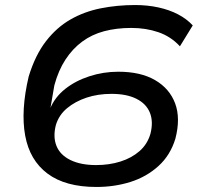

<svg xmlns="http://www.w3.org/2000/svg" viewBox="-20 -734 788 763"><path d="M363 9Q240 9 169 -44Q98 -97 80 -195.5Q62 -294 94 -430Q120 -515 162.5 -570Q205 -625 260 -656.5Q315 -688 380.5 -701Q446 -714 517 -714Q566 -714 609.5 -704.5Q653 -695 687.5 -677Q722 -659 746 -633L695 -550Q659 -589 609.5 -606Q560 -623 502 -623Q443 -623 394 -610Q345 -597 306.5 -568.5Q268 -540 240 -497Q212 -454 196 -395L180 -302H179Q198 -348 239 -380.5Q280 -413 335.5 -431Q391 -449 450 -449Q539 -449 596.5 -415.5Q654 -382 676 -323Q698 -264 677 -183Q657 -117 609.5 -74Q562 -31 498.5 -11Q435 9 363 9ZM362 -78Q414 -78 458.5 -92Q503 -106 534.5 -133.5Q566 -161 578 -203Q590 -251 575.5 -286.5Q561 -322 522 -341.5Q483 -361 423 -361Q369 -361 324 -346Q279 -331 246.5 -304Q214 -277 202 -237Q190 -190 204.5 -154Q219 -118 260 -98Q301 -78 362 -78Z"/></svg>

Font: Nunito Sans 7pt Expanded Medium
Style: Italic
Weight: 500
Width: 7
Italic angle: -9°
Designer: Vernon Adams
Foundry: Vernon Adams
Version: Version 3.101;gftools[0.9.27]